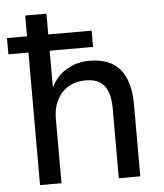

<svg xmlns="http://www.w3.org/2000/svg" viewBox="-52 -765 693 811"><g transform="rotate(-5 294.5 -359.5)"><path d="M85 0V-562H0V-631H85V-719H175V-631H359V-562H175V-389H168Q189 -445 234.5 -475Q280 -505 338 -505Q425 -505 467.5 -454.5Q510 -404 510 -303V0H419V-298Q419 -340 408 -368Q397 -396 374.5 -410Q352 -424 315 -424Q274 -424 242.5 -405.5Q211 -387 193.5 -353Q176 -319 176 -276V0Z"/></g></svg>

Font: Nunitoga
Style: Medium
Weight: 500
Designer: Vernon Adams
Foundry: Vernon Adams
Version: Version 1.0